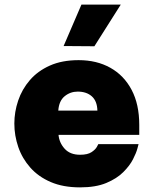

<svg xmlns="http://www.w3.org/2000/svg" viewBox="-20 -800 664 830"><path d="M388 -600 255 -601 332 -780H502ZM326 10Q253 10 199.5 -13Q146 -36 111 -75.5Q76 -115 59 -164.5Q42 -214 42 -266Q42 -316 58.5 -365Q75 -414 109 -453.5Q143 -493 195.5 -516.5Q248 -540 320 -540Q398 -540 457 -507Q516 -474 549 -411.5Q582 -349 582 -260V-217H233Q236 -183 259.5 -157Q283 -131 326 -131Q359 -131 376 -142.5Q393 -154 399 -165.5Q405 -177 405 -177H579Q579 -177 574 -158Q569 -139 555 -111.5Q541 -84 513 -56Q485 -28 439.5 -9Q394 10 326 10ZM232 -322H401Q400 -363 377 -383.5Q354 -404 316 -404Q284 -404 259.5 -384Q235 -364 232 -322Z"/></svg>

Font: Be Vietnam Pro Black
Style: Regular
Weight: 900
Designer: Lam Bao, Tony Le, Vietanh Nguyen
Foundry: Yellow Type Foundry
Version: Version 1.002; ttfautohint (v1.8.3)